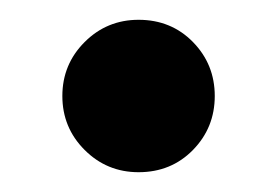

<svg xmlns="http://www.w3.org/2000/svg" viewBox="-20 -456 281 194"><path d="M120 -282Q88 -282 65.5 -304.5Q43 -327 43 -359Q43 -391 65.5 -413.5Q88 -436 120 -436Q153 -436 175 -413.5Q197 -391 197 -359Q197 -327 175 -304.5Q153 -282 120 -282Z"/></svg>

Font: Asap Semi Condensed ExtraBold
Style: Regular
Weight: 800
Width: 4
Designer: Pablo Cosgaya
Foundry: Omnibus-Type
Version: Version 3.001; ttfautohint (v1.8.4.7-5d5b)